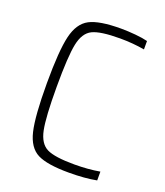

<svg xmlns="http://www.w3.org/2000/svg" viewBox="-131 -785 756 882"><g transform="rotate(20 247.0 -344.0)"><path d="M74 -344Q74 -503 91 -574.5Q108 -646 155.5 -671Q203 -696 309 -696Q343 -696 380 -692.5Q417 -689 440 -683V-642Q382 -652 320 -652Q224 -652 185.5 -633Q147 -614 134.5 -553.5Q122 -493 122 -344Q122 -195 134.5 -134.5Q147 -74 185.5 -55Q224 -36 320 -36Q387 -36 444 -46V-3Q387 8 309 8Q203 8 155.5 -16Q108 -40 91 -111.5Q74 -183 74 -344Z"/></g></svg>

Font: Saira Semi Condensed ExtraLight
Style: Regular
Weight: 200
Width: 4
Designer: Hector Gatti with collaboration of the Omnibus-Type team
Foundry: Omnibus-Type
Version: Version 1.001; ttfautohint (v1.8)